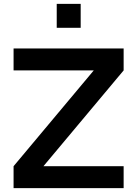

<svg xmlns="http://www.w3.org/2000/svg" viewBox="-20 -970 708 990"><path d="M272.5 -826.5V-950H396V-826.5ZM50 0V-113L463.5 -607H50V-720H617.5V-607L204 -113H617.5V0Z"/></svg>

Font: Vela Sans Bd
Style: Bold
Weight: 700
Designer: Principal design: Mikhail Sharanda - project Manrope.
Design modification: Ravid Balaliev
Foundry: Mikhail Sharanda
Version: Version 1.001